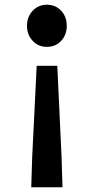

<svg xmlns="http://www.w3.org/2000/svg" viewBox="-20 -589 397 811"><path d="M112 202 116 73 135 -311H222L240 73L244 202ZM178 -391Q142 -391 118 -416.5Q94 -442 94 -480Q94 -518 118 -543.5Q142 -569 178 -569Q215 -569 238.5 -543.5Q262 -518 262 -480Q262 -442 238.5 -416.5Q215 -391 178 -391Z"/></svg>

Font: Noto Sans SC SemiBold
Style: Regular
Weight: 600
Designer: Ryoko NISHIZUKA 西塚涼子 (kana, bopomofo & ideographs); Paul D. Hunt (Latin, Greek & Cyrillic); Sandoll Communications 산돌커뮤니
Foundry: Adobe
Version: Version 2.004-H2;hotconv 1.0.118;makeotfexe 2.5.65603